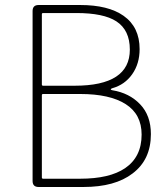

<svg xmlns="http://www.w3.org/2000/svg" viewBox="-20 -746 672 766"><path d="M134 0Q110 0 110 -24V-702Q110 -726 134 -726H300Q412 -726 473 -683Q537 -638 537 -550Q537 -492 507.5 -450Q478 -408 428 -394Q422 -392 422 -389.5Q422 -387 428 -386Q496 -375 539 -330Q582 -285 582 -211Q582 -109 509 -54Q439 0 313 0ZM147 -38Q147 -33 152 -33H300Q417 -33 479 -75Q545 -120 545 -209Q545 -290 481.5 -330.5Q418 -371 300 -371H152Q147 -371 147 -366ZM147 -409Q147 -404 152 -404H278Q498 -404 498 -548Q498 -626 444 -661Q393 -694 285 -694H152Q147 -694 147 -689Z"/></svg>

Font: Resource Han Rounded JP ExtraLight
Style: Regular
Weight: 250
Designer: Cyano Hao (round all glyphs); Ryoko NISHIZUKA 西塚涼子 (kana, bopomofo & ideographs); Paul D. Hunt (Latin, Greek & Cyrillic)
Foundry: Cyano Hao
Version: 0.990